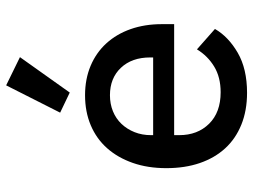

<svg xmlns="http://www.w3.org/2000/svg" viewBox="-122 -710 843 640"><g transform="rotate(-90 300.0 -389.5)"><path d="M312 -579 245 -611 336 -791 430 -745ZM60 -257Q60 -319 77.5 -369Q95 -419 126.5 -454.5Q158 -490 203 -509Q248 -528 303 -528Q357 -528 401 -509.5Q445 -491 476 -457Q507 -423 523.5 -376Q540 -329 540 -272V-231H170V-214Q170 -153 208 -114.5Q246 -76 313 -76Q363 -76 398.5 -97.5Q434 -119 456 -155L524 -95Q498 -50 444.5 -19Q391 12 311 12Q252 12 205 -7Q158 -26 126 -61Q94 -96 77 -145.5Q60 -195 60 -257ZM170 -308V-301H429V-311Q429 -372 394.5 -408.5Q360 -445 303 -445Q274 -445 249.5 -435Q225 -425 207.5 -406.5Q190 -388 180 -363Q170 -338 170 -308Z"/></g></svg>

Font: IBM Plaex Mono Medium
Style: Regular
Weight: 500
Designer: Mike Abbink, Paul van der Laan, Pieter van Rosmalen
Foundry: Bold Monday
Version: Version 2.003